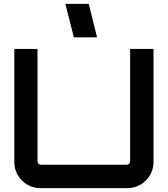

<svg xmlns="http://www.w3.org/2000/svg" viewBox="-20 -973 868 993"><path d="M482 -780 439 -953H318L362 -780ZM189 0H639C713 0 774 -60 774 -135V-720H653V-139C653 -129 645 -121 635 -121H192C182 -121 174 -129 174 -139V-720H54V-135C54 -60 114 0 189 0Z"/></svg>

Font: Orbitron SemiBold
Style: Regular
Weight: 600
Designer: Matt McInerney
Foundry: The League of Moveable Type
Version: Version 2.001